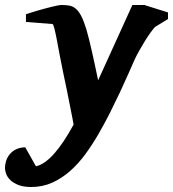

<svg xmlns="http://www.w3.org/2000/svg" viewBox="-101 -520 693 769"><path d="M520 -412.1Q514.2 -406.2 502.9 -390.9Q491.7 -375.5 479.7 -356.2Q467.8 -336.9 456.3 -316.4Q444.8 -295.9 438 -280.8Q427.2 -256.8 412.4 -222.9Q397.5 -189 379.2 -149.9Q360.8 -110.8 339.6 -68.6Q318.4 -26.4 294.9 14.2Q270 57.6 241.5 96.7Q212.9 135.7 179.7 165Q146.5 194.3 107.9 211.7Q69.3 229 23.9 229Q-6.3 229 -26.6 221.2Q-46.9 213.4 -59.1 201.7Q-71.3 189.9 -76.2 176.8Q-81.1 163.6 -81.1 152.8Q-81.1 140.6 -77.1 126.5Q-73.2 112.3 -63.7 99.9Q-54.2 87.4 -38.8 79.1Q-23.4 70.8 0 69.8L43 146Q110.8 131.3 193.8 -21Q192.9 -26.9 189 -46.9Q185.1 -66.9 179.4 -95.7Q173.8 -124.5 166.7 -159.4Q159.7 -194.3 151.9 -230Q144.5 -264.2 138.2 -298.8Q131.8 -333.5 126.5 -361.3Q121.1 -389.2 116.7 -406.5Q112.3 -423.8 108.9 -423.8L2.9 -432.1V-462.9Q8.8 -464.8 20 -468.5Q31.2 -472.2 45.4 -476.3Q59.6 -480.5 74.7 -484.6Q89.8 -488.8 103.8 -492.2Q117.7 -495.6 128.7 -497.8Q139.6 -500 145 -500Q161.6 -500 175.5 -497.8Q189.5 -495.6 201.4 -486.1Q213.4 -476.6 223.9 -456.8Q234.4 -437 245.1 -401.9Q250 -384.8 255.9 -361.6Q261.7 -338.4 267.6 -311.8Q273.4 -285.2 279.8 -256.3Q286.1 -227.5 292 -198.2L429.2 -500H477.1L571.8 -470.2V-443.8Z"/></svg>

Font: Charis SIL Afr
Style: Bold Italic
Weight: 700
Italic angle: -11°
Foundry: SIL International
Version: Version 5.000